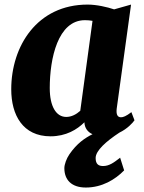

<svg xmlns="http://www.w3.org/2000/svg" viewBox="-20 -588 633 842"><path d="M29.3 -196.3C29.3 -84 79.6 9.8 201.7 9.8C269.5 9.8 318.4 -20 350.1 -51.8C351.1 -26.9 364.3 -8.8 385.7 0.5C352.5 17.1 317.4 40.5 284.2 88.9C271.5 107.4 262.2 133.3 262.2 149.4C262.2 200.7 293.5 234.4 356.4 234.4C427.2 234.4 484.9 199.7 524.4 159.2L506.8 103.5C479.5 125 459 140.1 432.1 140.1C413.1 140.1 399.4 132.8 399.4 105C399.4 72.3 445.8 31.7 503.4 -6.3C539.1 -23.4 562 -49.3 569.8 -60.5L556.2 -96.2C532.7 -78.1 520 -73.7 510.7 -73.7C496.1 -73.7 488.8 -84.5 491.7 -110.8L554.7 -567.9L480.5 -546.9C450.7 -557.1 403.3 -567.9 364.3 -567.9C143.1 -567.9 29.3 -386.2 29.3 -196.3ZM270.5 -75.2C226.1 -75.2 198.2 -121.6 198.2 -201.7C198.2 -332 233.9 -499.5 352.5 -499.5C364.3 -499.5 375 -498.5 385.7 -496.6L332 -102.1C314.5 -86.4 293.5 -75.2 270.5 -75.2Z"/></svg>

Font: Merriweather
Style: Heavy Italic
Weight: 900
Italic angle: -7.5°
Designer: Eben Sorkin
Foundry: Eben Sorkin
Version: Version 1.001